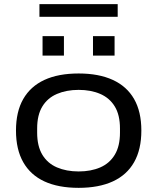

<svg xmlns="http://www.w3.org/2000/svg" viewBox="-20 -893 758 925"><path d="M359 12Q261 12 194 -19Q127 -50 92 -111.5Q57 -173 57 -264Q57 -355 92 -416Q127 -477 194 -508Q261 -539 359 -539Q456 -539 523.5 -508Q591 -477 626 -416Q661 -355 661 -264Q661 -173 626 -111.5Q591 -50 523.5 -19Q456 12 359 12ZM359 -67Q418 -67 463 -86.5Q508 -106 533 -147.5Q558 -189 558 -254V-274Q558 -339 533 -380Q508 -421 463 -440.5Q418 -460 359 -460Q300 -460 254.5 -440.5Q209 -421 184 -380Q159 -339 159 -274V-254Q159 -189 184 -147.5Q209 -106 254.5 -86.5Q300 -67 359 -67ZM185 -625V-719H288V-625ZM428 -625V-719H532V-625ZM170 -812V-873H547V-812Z"/></svg>

Font: Archivo Expanded
Style: Regular
Weight: 400
Width: 7
Designer: Hector Gatti
Foundry: Omnibus-Type
Version: Version 2.001